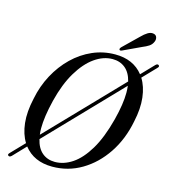

<svg xmlns="http://www.w3.org/2000/svg" viewBox="-129 -989 990 1111"><g transform="rotate(15 366.0 -433.5)"><path d="M24.5 16Q15.5 10.5 27.5 -1.5L104 -81Q75.5 -126.5 68.2 -192.2Q61 -258 80 -341.5Q95.5 -419.5 131.5 -486.5Q167.5 -553.5 219.5 -604Q271.5 -654.5 335.5 -682.5Q399.5 -710.5 470.5 -710.5Q579.5 -710.5 638 -636.5L709.5 -711Q720.5 -722 728.5 -715.5Q737 -709.5 726 -698.5L650 -619.5Q678.5 -574 686 -509.5Q693.5 -445 676 -365Q654.5 -253.5 597.8 -168.8Q541 -84 460.2 -36.2Q379.5 11.5 284.5 11.5Q174.5 11.5 115.5 -64L43.5 11.5Q32.5 22 24.5 16ZM166 -187.5Q166 -166.5 168.5 -148.5L582.5 -578.5Q570 -629.5 538.8 -655Q507.5 -680.5 463 -680.5Q408 -680.5 355.5 -643.5Q303 -606.5 260 -534.5Q217 -462.5 191 -358Q178 -305 172 -262.8Q166 -220.5 166 -187.5ZM292.5 -19Q346 -19 396.8 -53Q447.5 -87 490.8 -159Q534 -231 564 -346Q577 -396.5 583.2 -437.8Q589.5 -479 589.5 -512Q589.5 -534 587 -554L173 -123.5Q185 -71.5 216.2 -45.2Q247.5 -19 292.5 -19ZM580.5 -845Q601 -866 618.5 -876.5Q636 -887 652 -884Q668 -881.5 672.5 -868Q677 -854.5 671 -841Q663.5 -822.5 647.5 -812Q631.5 -801.5 609 -792.5L501 -742Q489.5 -737 486 -744Q483.5 -750 493 -760Z"/></g></svg>

Font: Fraunces 144pt Soft
Style: Italic
Weight: 400
Italic angle: -16°
Version: Version 1.000;[b76b70a41]